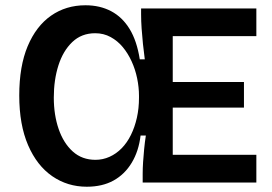

<svg xmlns="http://www.w3.org/2000/svg" viewBox="-20 -692 1030 728"><path d="M309 16Q236 16 178 -24Q120 -64 86.5 -141.5Q53 -219 53 -330Q53 -441 85 -517Q117 -593 173.5 -632.5Q230 -672 304 -672Q359 -672 401.5 -649.5Q444 -627 471.5 -582Q499 -537 510 -467H529Q525 -496 522 -525.5Q519 -555 517 -583.5Q515 -612 515 -638V-660H635V0H521V-33Q521 -54 522.5 -77Q524 -100 526.5 -126Q529 -152 533 -178H513Q506 -119 479.5 -75Q453 -31 410.5 -7.5Q368 16 309 16ZM570 0V-105H952V0ZM342 -86Q370 -86 395.5 -97.5Q421 -109 441.5 -130Q462 -151 476.5 -180.5Q491 -210 499 -245.5Q507 -281 507 -321V-329Q507 -361 500 -395Q493 -429 479 -459.5Q465 -490 445.5 -513.5Q426 -537 399.5 -551.5Q373 -566 341 -566Q289 -566 254 -532.5Q219 -499 201.5 -444Q184 -389 184 -322Q184 -256 202.5 -202.5Q221 -149 256 -117.5Q291 -86 342 -86ZM570 -284V-381H905V-284ZM570 -555V-660H952V-555Z"/></svg>

Font: Bricolage Grotesque 17pt SemiBold
Style: Regular
Weight: 600
Version: Version 1.001;gftools[0.9.33.dev8+g029e19f]